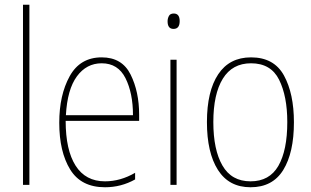

<svg xmlns="http://www.w3.org/2000/svg" viewBox="-20 -780 1310 810"><path d="M104 -760H77V0H104Z M230 -262Q230 -140 276 -65Q322 10 423 10Q491 10 550 -23V-51Q488 -15 423 -15Q341 -15 299 -81Q257 -147 257 -270H567V-296Q567 -393 531 -465.5Q495 -538 409 -538Q318 -538 274 -458.5Q230 -379 230 -262ZM541 -294H258Q264 -403 304.5 -458Q345 -513 409 -513Q478 -513 509.5 -450Q541 -387 541 -294Z M687 -690Q687 -658 712 -658Q738 -658 738 -691Q738 -723 713 -723Q698 -723 692.5 -712.5Q687 -702 687 -690ZM699 -528V0H725V-528Z M1039 -538Q948 -538 900.5 -466.5Q853 -395 853 -265Q853 -136 899.5 -63Q946 10 1037 10Q1130 10 1175 -63Q1220 -136 1220 -264Q1220 -385 1178 -461.5Q1136 -538 1039 -538ZM1039 -513Q1123 -513 1157.5 -443.5Q1192 -374 1192 -265Q1192 -146 1154.5 -80.5Q1117 -15 1037 -15Q957 -15 918.5 -81.5Q880 -148 880 -265Q880 -383 920 -448Q960 -513 1039 -513Z"/></svg>

Font: Noto Sans Display SemiCondensed Thin
Style: Regular
Weight: 250
Width: 4
Designer: Monotype Design team
Foundry: Monotype Imaging Inc.
Version: 1.000